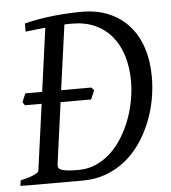

<svg xmlns="http://www.w3.org/2000/svg" viewBox="-48 -674 642 719"><g transform="rotate(-5 273.0 -315.0)"><path d="M292 -299.8H177.2L145.5 -67.4L146 -67.9Q144.5 -60.5 147.2 -55.7Q149.9 -50.8 158.7 -47.4Q167.5 -43.9 182.9 -42.5Q198.2 -41 222.2 -41Q258.3 -41 288.8 -54.7Q319.3 -68.4 344.2 -91.8Q369.1 -115.2 388.4 -146.5Q407.7 -177.7 420.7 -212.6Q433.6 -247.6 440.2 -284.2Q446.8 -320.8 446.8 -355Q446.8 -407.2 433.6 -450.2Q420.4 -493.2 395 -523.9Q369.6 -554.7 332.3 -571.8Q294.9 -588.9 246.1 -588.9H231.4Q224.1 -588.9 216.8 -588.4L183.1 -344.2H296.9L306.2 -333ZM525.9 -363.8Q525.9 -320.8 517.6 -277.1Q509.3 -233.4 492.7 -193.1Q476.1 -152.8 451.7 -117.4Q427.2 -82 394.8 -55.9Q362.3 -29.8 322.3 -14.9Q282.2 0 234.9 0H14.2L16.6 -1L0 0L2.9 -21Q33.7 -27.8 52.2 -35.9Q70.8 -43.9 71.8 -50.8L106 -299.8H43L35.2 -312Q38.1 -319.3 41.5 -327.9Q44.9 -336.4 48.8 -344.2H111.8L144.5 -582.5Q126.5 -580.6 107.9 -578.6Q89.4 -576.7 69.8 -574.2V-605Q126 -618.7 180.9 -624.3Q235.8 -629.9 286.1 -629.9Q343.3 -629.9 387.7 -610.8Q432.1 -591.8 462.9 -557.1Q493.7 -522.5 509.8 -473.4Q525.9 -424.3 525.9 -363.8Z"/></g></svg>

Font: Akkhara
Style: Italic
Weight: 400
Italic angle: -7°
Designer: J. Victor Gaultney
Version: Version 1.00 June 13, 2006, initial release